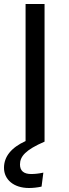

<svg xmlns="http://www.w3.org/2000/svg" viewBox="-28 -709 343 961"><path d="M195 -689H100V-3C28 30 -8 75 -8 131C-8 190 41 232 117 232C136 232 157 230 180 225L189 155C166 160 146 162 128 162C91 162 72 146 72 114C72 74 100 41 195 0Z"/></svg>

Font: Fira Sans
Style: Regular
Weight: 400
Designer: Carrois Corporate & Edenspiekermann AG
Foundry: Carrois Corporate GbR & Edenspiekermann AG
Version: Version 4.203